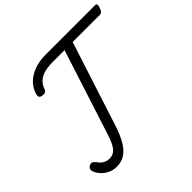

<svg xmlns="http://www.w3.org/2000/svg" viewBox="-236 -1242 1503 1503"><g transform="rotate(-45 515.0 -490.5)"><path d="M238 17Q201 17 168.5 1.5Q136 -14 113.5 -38.5Q91 -63 80 -92Q74 -109 79 -121Q84 -133 99 -140Q116 -148 126.5 -143.5Q137 -139 150 -123Q163 -104 178 -91.5Q193 -79 210 -73.5Q227 -68 246 -68Q286 -68 313.5 -99Q341 -130 367 -211L595 -918H463Q407 -918 368.5 -906.5Q330 -895 305.5 -872Q281 -849 269 -814Q263 -796 249 -791Q235 -786 212 -791Q200 -794 195 -803Q190 -812 194 -829Q204 -867 227.5 -898Q251 -929 286.5 -951.5Q322 -974 367.5 -986Q413 -998 466 -998H1010Q1025 -998 1028.5 -989.5Q1032 -981 1024 -958Q1017 -936 1008 -927Q999 -918 984 -918H685L459 -219Q434 -142 403.5 -89Q373 -36 333 -9.5Q293 17 238 17Z"/></g></svg>

Font: Playwrite RO
Style: Regular
Weight: 400
Designer: Veronika Burian, José Scaglione
Foundry: TypeTogether
Version: Version 1.002